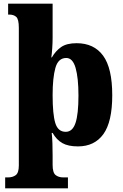

<svg xmlns="http://www.w3.org/2000/svg" viewBox="-20 -780 667 1040"><path d="M8 240V181H23Q49 181 65.5 168.5Q82 156 82 116V-629Q82 -676 68 -688.5Q54 -701 31 -701H24V-760H265V-575Q265 -550 263 -519.5Q261 -489 258 -469H261Q281 -504 311 -525Q341 -546 395 -546Q489 -546 538.5 -478.5Q588 -411 588 -264Q588 -120 540 -53.5Q492 13 402 13Q349 13 317.5 -5Q286 -23 265 -60H260Q263 -36 264 -3Q265 30 265 63V113Q265 155 281 168Q297 181 323 181H348V240ZM336 -66Q373 -66 389 -114Q405 -162 405 -262Q405 -358 389.5 -412Q374 -466 339 -466Q295 -466 280 -412Q265 -358 265 -265Q265 -161 279.5 -113.5Q294 -66 336 -66Z"/></svg>

Font: Noto Serif Thai SemiCondensed Black
Style: Regular
Weight: 900
Width: 4
Designer: Monotype Design Team
Foundry: Monotype Imaging Inc.
Version: Version 2.002; ttfautohint (v1.8.4.7-5d5b)